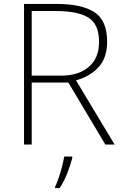

<svg xmlns="http://www.w3.org/2000/svg" viewBox="-20 -827 626 975"><path d="M269 -807Q394 -807 459 -765.5Q524 -724 524 -615Q524 -534 481 -486.5Q438 -439 366 -419L562 -93H515L327 -408H141V-93H102V-807ZM264 -771H141V-443H292Q379 -443 431 -487.5Q483 -532 483 -614Q483 -704 429 -737.5Q375 -771 264 -771ZM347 -25Q338 11 322 52Q306 93 283 128H260V121Q268 105 277.5 77.5Q287 50 295 19.5Q303 -11 306 -32H347Z"/></svg>

Font: Noto Sans Telugu UI ExtraLight
Style: Regular
Weight: 200
Designer: Jelle Bosma - Monotype Design Team
Foundry: Monotype Imaging Inc.
Version: Version 2.005; ttfautohint (v1.8.4.7-5d5b)